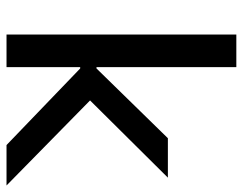

<svg xmlns="http://www.w3.org/2000/svg" viewBox="-98 -647 745 589"><g transform="rotate(90 274.5 -352.5)"><path d="M86 0V-705H186V-276H190L404 -495H525L266 -234L268 -276L549 0H425L190 -226H186V0Z"/></g></svg>

Font: Nunito Sans 12pt ExtraLight 8pt Medium
Style: Regular
Weight: 500
Version: Version 3.101;gftools[0.9.27]